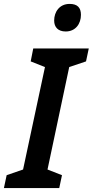

<svg xmlns="http://www.w3.org/2000/svg" viewBox="-63 -962 474 982"><path d="M273 -801C324 -801 351 -841 351 -886C351 -923 333 -942 293 -942C241 -942 214 -901 214 -857C214 -823 234 -801 273 -801ZM-43 0H240L254 -66L180 -95L291 -619L377 -648L391 -714H107L94 -648L167 -619L55 -95L-29 -66Z"/></svg>

Font: Noto Sans ExtraCondensed
Style: Bold Italic
Weight: 700
Width: 2
Italic angle: -12°
Designer: Monotype Design Team
Foundry: Monotype Imaging Inc.
Version: Version 2.013